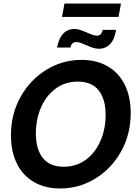

<svg xmlns="http://www.w3.org/2000/svg" viewBox="-20 -1053 782 1087"><path d="M42 -287Q42 -407 96.5 -504.5Q151 -602 242.5 -658Q334 -714 441 -714Q526 -714 589 -678Q652 -642 686 -574Q720 -506 720 -413Q720 -293 665.5 -195.5Q611 -98 519.5 -42Q428 14 321 14Q236 14 173 -22Q110 -58 76 -126Q42 -194 42 -287ZM578 -402Q578 -492 538.5 -541.5Q499 -591 420 -591Q348 -591 294 -550.5Q240 -510 211.5 -443Q183 -376 183 -298Q183 -208 222.5 -158.5Q262 -109 341 -109Q413 -109 467 -149.5Q521 -190 549.5 -257Q578 -324 578 -402ZM469 -797Q454 -804 438.5 -809.5Q423 -815 412 -815Q385 -815 379 -784H303Q323 -889 403 -889Q427 -889 471 -869Q486 -862 501.5 -856.5Q517 -851 528 -851Q555 -851 561 -884H637Q629 -831 604 -804Q579 -777 539 -777Q524 -777 507.5 -782Q491 -787 469 -797ZM345 -1033H665L651 -957H331Z"/></svg>

Font: Cabin
Style: Bold Italic
Weight: 700
Italic angle: -7°
Designer: Pablo Impallari
Foundry: Pablo Impallari. http://www.impallari.com Igino Marini. http://www.ikern.com
Version: Version 2.200